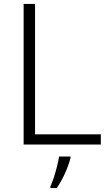

<svg xmlns="http://www.w3.org/2000/svg" viewBox="-20 -734 555 975"><path d="M100 0V-714H158V-52H492V0ZM338 61V68Q330 101 311 144Q292 187 268 221H236V212Q244 196 253 168.5Q262 141 269.5 111.5Q277 82 280 61Z"/></svg>

Font: BC Sans Light
Style: Regular
Weight: 300
Designer: Monotype Design Team
Foundry: Monotype Imaging Inc.
Version: Version 2.000;GOOG;noto-source:20170915:90ef993387c0